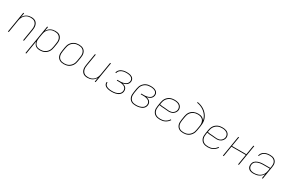

<svg xmlns="http://www.w3.org/2000/svg" viewBox="177 -2349 6245 4177"><g transform="rotate(30 3300.0 -260.0)"><path d="M43 0 129 -520H150L132 -415Q147 -442 169 -464.5Q191 -487 218 -501.5Q245 -516 274.5 -522Q304 -528 332 -528Q361 -528 389 -521.5Q417 -515 438.5 -499.5Q460 -484 474 -460.5Q488 -437 494 -410Q500 -383 499.5 -354.5Q499 -326 494 -297L445 0H424L473 -300Q478 -326 478.5 -352Q479 -378 473.5 -402.5Q468 -427 455 -448Q442 -469 422.5 -483.5Q403 -498 378 -503.5Q353 -509 326 -509Q302 -509 276.5 -504.5Q251 -500 228 -488Q205 -476 185 -457.5Q165 -439 151 -416.5Q137 -394 129 -370Q121 -346 117 -321L64 0Z M607 215 729 -520H750L732 -415Q747 -441 769.5 -464Q792 -487 819.5 -501.5Q847 -516 876.5 -522Q906 -528 935 -528Q964 -528 992 -522Q1020 -516 1042.5 -500.5Q1065 -485 1080 -462Q1095 -439 1101.5 -411.5Q1108 -384 1107.5 -355Q1107 -326 1102 -297L1085 -197Q1081 -169 1071.5 -142Q1062 -115 1046 -90.5Q1030 -66 1007.5 -46.5Q985 -27 958.5 -14.5Q932 -2 904 3Q876 8 849 8Q819 8 789.5 1Q760 -6 738 -23Q716 -40 702.5 -65.5Q689 -91 684 -120L628 215ZM849 -11Q874 -11 899.5 -15.5Q925 -20 949 -31.5Q973 -43 994 -61.5Q1015 -80 1029.5 -102.5Q1044 -125 1052.5 -150Q1061 -175 1065 -200L1081 -300Q1086 -326 1086.5 -352.5Q1087 -379 1081 -404Q1075 -429 1061 -449.5Q1047 -470 1026.5 -484Q1006 -498 980.5 -503.5Q955 -509 929 -509Q904 -509 878.5 -504.5Q853 -500 829.5 -488Q806 -476 786 -458Q766 -440 751.5 -417.5Q737 -395 729 -370.5Q721 -346 717 -321L700 -221Q696 -195 695 -168.5Q694 -142 700 -117.5Q706 -93 719 -71.5Q732 -50 752 -36Q772 -22 797 -16.5Q822 -11 849 -11Z M1447 8Q1417 8 1388.5 2Q1360 -4 1336.5 -19Q1313 -34 1297 -56.5Q1281 -79 1273.5 -106.5Q1266 -134 1266.5 -163.5Q1267 -193 1272 -223L1288 -323Q1293 -351 1302 -378Q1311 -405 1327.5 -429.5Q1344 -454 1367 -474Q1390 -494 1416.5 -506Q1443 -518 1471 -523Q1499 -528 1527 -528Q1556 -528 1585 -522Q1614 -516 1637.5 -501Q1661 -486 1677 -463.5Q1693 -441 1700.5 -413.5Q1708 -386 1707.5 -356.5Q1707 -327 1702 -297L1685 -197Q1681 -169 1671.5 -142Q1662 -115 1645.5 -90.5Q1629 -66 1606.5 -46Q1584 -26 1557.5 -14Q1531 -2 1502.5 3Q1474 8 1447 8ZM1447 -11Q1472 -11 1498 -15.5Q1524 -20 1548 -31.5Q1572 -43 1593 -61.5Q1614 -80 1629 -102.5Q1644 -125 1652.5 -150Q1661 -175 1665 -200L1681 -300Q1686 -327 1686.5 -353.5Q1687 -380 1680.5 -404.5Q1674 -429 1660 -450Q1646 -471 1625 -484.5Q1604 -498 1578.5 -503.5Q1553 -509 1526 -509Q1501 -509 1475.5 -504.5Q1450 -500 1425.5 -488.5Q1401 -477 1380 -458.5Q1359 -440 1344.5 -417.5Q1330 -395 1321.5 -370Q1313 -345 1309 -320L1292 -220Q1288 -193 1287.5 -166.5Q1287 -140 1293 -115.5Q1299 -91 1313 -70Q1327 -49 1348 -35.5Q1369 -22 1394.5 -16.5Q1420 -11 1447 -11Z M2041 8Q2012 8 1984.5 1.5Q1957 -5 1935.5 -20.5Q1914 -36 1899.5 -59.5Q1885 -83 1879 -110Q1873 -137 1874 -165.5Q1875 -194 1880 -223L1929 -520H1950L1900 -220Q1896 -194 1895 -168Q1894 -142 1900 -117.5Q1906 -93 1918.5 -72Q1931 -51 1951 -36.5Q1971 -22 1996 -16.5Q2021 -11 2047 -11Q2072 -11 2097 -15.5Q2122 -20 2145.5 -32Q2169 -44 2189 -62.5Q2209 -81 2223 -103.5Q2237 -126 2245 -150Q2253 -174 2257 -199L2310 -520H2331L2245 0H2224L2241 -105Q2226 -78 2204 -55.5Q2182 -33 2155 -18.5Q2128 -4 2099 2Q2070 8 2041 8Z M2649 8Q2626 8 2602.5 6Q2579 4 2557 -1Q2535 -6 2515 -15.5Q2495 -25 2479.5 -39.5Q2464 -54 2456.5 -75.5Q2449 -97 2453 -121Q2453 -122 2453 -123Q2453 -124 2453 -125H2474Q2474 -124 2474 -123Q2474 -122 2473 -122Q2470 -101 2477 -82.5Q2484 -64 2498.5 -51Q2513 -38 2531 -30.5Q2549 -23 2568.5 -18.5Q2588 -14 2608 -12.5Q2628 -11 2649 -11Q2670 -11 2691.5 -12.5Q2713 -14 2734 -19Q2755 -24 2776 -32Q2797 -40 2815.5 -54Q2834 -68 2846 -88Q2858 -108 2861 -129Q2865 -151 2860.5 -172Q2856 -193 2843 -209Q2830 -225 2812 -235Q2794 -245 2773.5 -251Q2753 -257 2731 -259Q2709 -261 2687 -261H2627L2630 -280H2690Q2710 -280 2730 -281.5Q2750 -283 2770 -287.5Q2790 -292 2809.5 -299.5Q2829 -307 2846 -320Q2863 -333 2874 -351.5Q2885 -370 2888 -389Q2892 -409 2887.5 -428.5Q2883 -448 2871.5 -462Q2860 -476 2843.5 -485.5Q2827 -495 2808.5 -500Q2790 -505 2770 -507Q2750 -509 2730 -509Q2711 -509 2691 -507.5Q2671 -506 2651.5 -501Q2632 -496 2613 -487.5Q2594 -479 2577.5 -465.5Q2561 -452 2549.5 -434Q2538 -416 2535 -397Q2535 -396 2535 -395.5Q2535 -395 2535 -394H2514Q2514 -395 2514 -396Q2514 -397 2514 -397Q2518 -419 2530 -439.5Q2542 -460 2560 -476Q2578 -492 2599 -502Q2620 -512 2642 -518Q2664 -524 2686.5 -526Q2709 -528 2730 -528Q2753 -528 2776 -525.5Q2799 -523 2820 -517Q2841 -511 2859.5 -499.5Q2878 -488 2891 -471Q2904 -454 2908.5 -432Q2913 -410 2909 -387Q2905 -364 2892.5 -342.5Q2880 -321 2860 -306.5Q2840 -292 2817 -283.5Q2794 -275 2771 -270Q2797 -264 2819.5 -252.5Q2842 -241 2858.5 -222.5Q2875 -204 2880.5 -178Q2886 -152 2882 -126Q2878 -102 2865.5 -80Q2853 -58 2833 -42Q2813 -26 2790 -16.5Q2767 -7 2743.5 -1.5Q2720 4 2696 6Q2672 8 2649 8Z M3254 8Q3224 8 3194.5 3Q3165 -2 3140.5 -16.5Q3116 -31 3099 -54Q3082 -77 3074 -104.5Q3066 -132 3066.5 -162.5Q3067 -193 3072 -223L3088 -323Q3093 -351 3102.5 -379Q3112 -407 3129 -431.5Q3146 -456 3169.5 -476Q3193 -496 3220.5 -508Q3248 -520 3276.5 -524Q3305 -528 3333 -528Q3356 -528 3378.5 -525.5Q3401 -523 3421.5 -516.5Q3442 -510 3460.5 -498.5Q3479 -487 3491.5 -470.5Q3504 -454 3508.5 -432Q3513 -410 3509 -387Q3505 -364 3492.5 -343Q3480 -322 3460 -307.5Q3440 -293 3417.5 -284.5Q3395 -276 3372 -272Q3397 -265 3419.5 -254Q3442 -243 3458.5 -224Q3475 -205 3480.5 -179.5Q3486 -154 3482 -127Q3478 -104 3466 -82Q3454 -60 3435 -44.5Q3416 -29 3393.5 -19Q3371 -9 3347.5 -3Q3324 3 3300.5 5.5Q3277 8 3254 8ZM3255 -11Q3276 -11 3297 -13Q3318 -15 3338.5 -20Q3359 -25 3379.5 -34Q3400 -43 3418 -56.5Q3436 -70 3447 -90Q3458 -110 3461 -130Q3465 -152 3460.5 -173.5Q3456 -195 3443 -210.5Q3430 -226 3412 -236.5Q3394 -247 3373.5 -252.5Q3353 -258 3331 -260Q3309 -262 3287 -262H3227L3230 -281H3290Q3310 -281 3330 -282.5Q3350 -284 3369.5 -288.5Q3389 -293 3409 -300.5Q3429 -308 3446 -320.5Q3463 -333 3474 -351.5Q3485 -370 3488 -390Q3492 -409 3488 -428Q3484 -447 3472.5 -461.5Q3461 -476 3444.5 -485Q3428 -494 3410 -499.5Q3392 -505 3372.5 -507Q3353 -509 3333 -509Q3307 -509 3281 -505Q3255 -501 3230 -490Q3205 -479 3183 -461Q3161 -443 3145.5 -420Q3130 -397 3121.5 -371.5Q3113 -346 3109 -320L3092 -220Q3088 -193 3087.5 -165.5Q3087 -138 3094 -113Q3101 -88 3116 -67Q3131 -46 3152.5 -33Q3174 -20 3201 -15.5Q3228 -11 3255 -11Z M3864 8Q3833 8 3803 2.5Q3773 -3 3747.5 -17Q3722 -31 3704 -53.5Q3686 -76 3676.5 -103.5Q3667 -131 3667 -161.5Q3667 -192 3672 -223L3688 -323Q3693 -351 3702.5 -378.5Q3712 -406 3728.5 -431Q3745 -456 3768.5 -475.5Q3792 -495 3819 -507Q3846 -519 3874.5 -523.5Q3903 -528 3930 -528Q3955 -528 3979.5 -525Q4004 -522 4026 -513.5Q4048 -505 4066.5 -491Q4085 -477 4097 -457.5Q4109 -438 4113.5 -414.5Q4118 -391 4114 -366Q4109 -339 4092.5 -313.5Q4076 -288 4051.5 -271Q4027 -254 3998.5 -247Q3970 -240 3943 -240Q3912 -240 3881.5 -244.5Q3851 -249 3820 -250Q3789 -251 3758.5 -253.5Q3728 -256 3699 -264L3692 -220Q3687 -192 3687.5 -164.5Q3688 -137 3696 -112Q3704 -87 3720.5 -66.5Q3737 -46 3759.5 -33.5Q3782 -21 3809 -16Q3836 -11 3864 -11Q3892 -11 3921 -16Q3950 -21 3977.5 -34.5Q4005 -48 4028 -69.5Q4051 -91 4067 -117L4085 -108Q4067 -80 4042 -57Q4017 -34 3987.5 -19Q3958 -4 3926.5 2Q3895 8 3864 8ZM3943 -258Q3968 -258 3992.5 -264Q4017 -270 4038.5 -285Q4060 -300 4074.5 -322.5Q4089 -345 4093 -369Q4097 -390 4092.5 -411Q4088 -432 4077.5 -449Q4067 -466 4050.5 -478Q4034 -490 4014.5 -497Q3995 -504 3973.5 -506.5Q3952 -509 3931 -509Q3905 -509 3879 -505Q3853 -501 3828 -489.5Q3803 -478 3782 -460Q3761 -442 3745.5 -419Q3730 -396 3721.5 -371Q3713 -346 3709 -320L3702 -283Q3731 -275 3761.5 -272.5Q3792 -270 3822.5 -269Q3853 -268 3883 -263Q3913 -258 3943 -258Z M4447 8Q4417 8 4388.5 2Q4360 -4 4336.5 -19Q4313 -34 4297 -56.5Q4281 -79 4273.5 -106.5Q4266 -134 4266.5 -163.5Q4267 -193 4272 -223L4288 -323Q4293 -350 4302 -377Q4311 -404 4327.5 -428Q4344 -452 4367 -471Q4390 -490 4416.5 -501.5Q4443 -513 4470.5 -518Q4498 -523 4525 -523Q4551 -523 4575.5 -519Q4600 -515 4621.5 -504.5Q4643 -494 4660 -477Q4677 -460 4687 -439Q4681 -476 4666.5 -510Q4652 -544 4630.5 -573Q4609 -602 4581.5 -626Q4554 -650 4522.5 -668Q4491 -686 4455.5 -698.5Q4420 -711 4382 -716L4385 -735Q4424 -729 4460.5 -717Q4497 -705 4530 -686.5Q4563 -668 4591.5 -644Q4620 -620 4642.5 -590.5Q4665 -561 4681.5 -527Q4698 -493 4705.5 -455Q4713 -417 4710.5 -377Q4708 -337 4702 -297L4685 -197Q4681 -169 4671.5 -142Q4662 -115 4645.5 -90.5Q4629 -66 4606.5 -46Q4584 -26 4557.5 -14Q4531 -2 4502.5 3Q4474 8 4447 8ZM4447 -11Q4472 -11 4498 -15.5Q4524 -20 4548 -31.5Q4572 -43 4593 -61.5Q4614 -80 4629 -102.5Q4644 -125 4652.5 -150Q4661 -175 4665 -200L4682 -300L4683 -312L4685 -322Q4689 -359 4681.5 -394Q4674 -429 4652.5 -455Q4631 -481 4596.5 -492.5Q4562 -504 4525 -504Q4501 -504 4475.5 -499.5Q4450 -495 4426 -484Q4402 -473 4381 -455.5Q4360 -438 4345 -416Q4330 -394 4321.5 -369.5Q4313 -345 4309 -320L4292 -220Q4288 -193 4287.5 -166.5Q4287 -140 4293 -115.5Q4299 -91 4313 -70Q4327 -49 4348 -35.5Q4369 -22 4394.5 -16.5Q4420 -11 4447 -11Z M5064 8Q5033 8 5003 2.5Q4973 -3 4947.5 -17Q4922 -31 4904 -53.5Q4886 -76 4876.5 -103.5Q4867 -131 4867 -161.5Q4867 -192 4872 -223L4888 -323Q4893 -351 4902.5 -378.5Q4912 -406 4928.5 -431Q4945 -456 4968.5 -475.5Q4992 -495 5019 -507Q5046 -519 5074.5 -523.5Q5103 -528 5130 -528Q5155 -528 5179.5 -525Q5204 -522 5226 -513.5Q5248 -505 5266.5 -491Q5285 -477 5297 -457.5Q5309 -438 5313.5 -414.5Q5318 -391 5314 -366Q5309 -339 5292.5 -313.5Q5276 -288 5251.5 -271Q5227 -254 5198.5 -247Q5170 -240 5143 -240Q5112 -240 5081.5 -244.5Q5051 -249 5020 -250Q4989 -251 4958.5 -253.5Q4928 -256 4899 -264L4892 -220Q4887 -192 4887.5 -164.5Q4888 -137 4896 -112Q4904 -87 4920.5 -66.5Q4937 -46 4959.5 -33.5Q4982 -21 5009 -16Q5036 -11 5064 -11Q5092 -11 5121 -16Q5150 -21 5177.5 -34.5Q5205 -48 5228 -69.5Q5251 -91 5267 -117L5285 -108Q5267 -80 5242 -57Q5217 -34 5187.5 -19Q5158 -4 5126.5 2Q5095 8 5064 8ZM5143 -258Q5168 -258 5192.5 -264Q5217 -270 5238.5 -285Q5260 -300 5274.5 -322.5Q5289 -345 5293 -369Q5297 -390 5292.5 -411Q5288 -432 5277.5 -449Q5267 -466 5250.5 -478Q5234 -490 5214.5 -497Q5195 -504 5173.5 -506.5Q5152 -509 5131 -509Q5105 -509 5079 -505Q5053 -501 5028 -489.5Q5003 -478 4982 -460Q4961 -442 4945.5 -419Q4930 -396 4921.5 -371Q4913 -346 4909 -320L4902 -283Q4931 -275 4961.5 -272.5Q4992 -270 5022.5 -269Q5053 -268 5083 -263Q5113 -258 5143 -258Z M5443 0 5529 -520H5550L5510 -281H5870L5910 -520H5931L5845 0H5824L5867 -262H5507L5464 0Z M6212 8Q6190 8 6168 5Q6146 2 6127 -6Q6108 -14 6092.5 -28.5Q6077 -43 6068 -61.5Q6059 -80 6057 -102Q6055 -124 6059 -147Q6062 -165 6070 -183.5Q6078 -202 6092 -217Q6106 -232 6123.5 -242.5Q6141 -253 6159.5 -260Q6178 -267 6197 -272Q6216 -277 6235 -279.5Q6254 -282 6273 -283Q6292 -284 6311 -284H6471L6478 -326Q6482 -350 6481.5 -374.5Q6481 -399 6474 -421Q6467 -443 6452 -460.5Q6437 -478 6417 -489.5Q6397 -501 6373.5 -505Q6350 -509 6325 -509Q6305 -509 6284 -507Q6263 -505 6242.5 -499Q6222 -493 6202.5 -483Q6183 -473 6167 -457.5Q6151 -442 6140 -423Q6129 -404 6125 -384H6104Q6109 -406 6120.5 -428Q6132 -450 6149.5 -467.5Q6167 -485 6188.5 -497Q6210 -509 6233 -516Q6256 -523 6279 -525.5Q6302 -528 6325 -528Q6353 -528 6379.5 -523.5Q6406 -519 6429 -506.5Q6452 -494 6468.5 -474Q6485 -454 6493.5 -429.5Q6502 -405 6502.5 -377.5Q6503 -350 6498 -323L6445 0H6424L6442 -113Q6426 -83 6399.5 -58.5Q6373 -34 6342 -19Q6311 -4 6278 2Q6245 8 6212 8ZM6218 -11Q6245 -11 6272.5 -15.5Q6300 -20 6326 -30.5Q6352 -41 6375.5 -59Q6399 -77 6416 -100Q6433 -123 6443 -149.5Q6453 -176 6457 -203L6468 -265H6311Q6294 -265 6277 -264Q6260 -263 6242.5 -261Q6225 -259 6208 -255Q6191 -251 6174 -245Q6157 -239 6140.5 -230.5Q6124 -222 6111 -209Q6098 -196 6090 -179.5Q6082 -163 6080 -146Q6075 -116 6082.5 -88Q6090 -60 6111 -42Q6132 -24 6160.5 -17.5Q6189 -11 6218 -11Z"/></g></svg>

Font: Iosevka SS04 Thin Extended
Style: Italic
Weight: 100
Width: 7
Italic angle: -9°
Monospace: yes
Designer: Belleve Invis
Foundry: Belleve Invis
Version: Version 19.0.0; ttfautohint (v1.8.4)